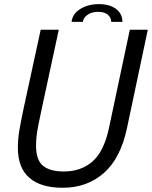

<svg xmlns="http://www.w3.org/2000/svg" viewBox="-20 -878 719 908"><path d="M580.5 -272Q550 -128.5 470.5 -59.2Q391 10 276.5 10Q173.5 10 119 -37Q64.5 -84 64.5 -180Q64.5 -219.5 71.5 -261.5Q78.5 -303.5 93 -371.5L172.5 -737.5H258L177.5 -364Q168 -320 162 -289.8Q156 -259.5 153.2 -236.2Q150.5 -213 150.5 -189Q150.5 -121 183.5 -94Q216.5 -67 281.5 -67Q364 -67 418 -114.8Q472 -162.5 495.5 -273.5L594 -737.5H679ZM318.5 -774.5Q322.5 -812.5 359.5 -835.5Q396.5 -858.5 447.5 -858.5Q499 -858.5 529 -835.5Q559 -812.5 559 -774.5H506Q506 -794 490.5 -808Q475 -822 444 -822Q413.5 -822 393.8 -808Q374 -794 372 -774.5Z"/></svg>

Font: Epilogue
Style: Italic
Weight: 400
Italic angle: -12°
Designer: Tyler Finck
Foundry: Etcetera Type Co
Version: Version 2.112